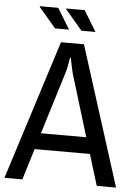

<svg xmlns="http://www.w3.org/2000/svg" viewBox="-59 -897 665 941"><g transform="rotate(5 273.5 -426.5)"><path d="M-1 0 217 -686H330L548 0H453L406 -153H134L87 0ZM158 -233H381L288 -538Q285 -550 281 -568Q277 -586 274.5 -600Q272 -614 272 -614H268Q268 -614 265.5 -599.5Q263 -585 259.5 -567Q256 -549 252 -538ZM312 -751 228 -850 229 -853H319L381 -751ZM182 -751 98 -850 99 -853H189L251 -751Z"/></g></svg>

Font: Archivo Narrow
Style: Regular
Weight: 400
Designer: Hector Gatti
Foundry: Omnibus-Type
Version: Version 3.002